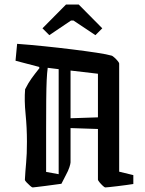

<svg xmlns="http://www.w3.org/2000/svg" viewBox="-20 -812 634 841"><path d="M90 -421Q104 -449 118.5 -469Q133 -489 153 -514L151 -519L48 -546L55 -620Q110 -616 173.5 -609.5Q237 -603 297.5 -595.5Q358 -588 404 -581Q450 -574 470 -568Q473 -567 481 -560Q489 -553 495.5 -545Q502 -537 502 -534V-60L564 -45V-6Q552 -4 533 -1.5Q514 1 494 3.5Q474 6 459 7.5Q444 9 441 9Q438 9 430 1.5Q422 -6 415.5 -14Q409 -22 409 -25V-247L289 -251V-101Q289 -95 284 -79.5Q279 -64 268 -44L249 -7Q239 -6 219 -3Q199 0 178 2.5Q157 5 141.5 7Q126 9 123 9Q120 9 112 2Q104 -5 96.5 -13Q89 -21 89 -24Q91 -63 94.5 -99.5Q98 -136 98 -191Q98 -253 92 -313Q86 -373 90 -421ZM182 -59 237 -49V-509L189 -515Q186 -493 184.5 -460.5Q183 -428 182.5 -376Q182 -324 182 -246.5Q182 -169 182 -59ZM409 -489 289 -503V-294L409 -298ZM196 -658 166 -688 269 -792H325L428 -688L398 -658L302 -722H291Z"/></svg>

Font: Grenze Gotisch
Style: Regular
Weight: 400
Designer: Renata Polastri
Foundry: Omnibus-Type
Version: Version 1.001